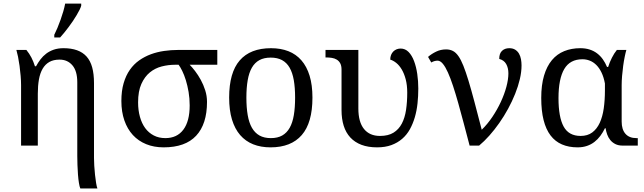

<svg xmlns="http://www.w3.org/2000/svg" viewBox="-20 -816 3609 1076"><path d="M98.1 -338.9Q98.1 -362.8 95.7 -391.1Q93.3 -419.4 89.6 -446.8Q85.9 -474.1 81.1 -497.8Q76.2 -521.5 71.8 -536.1H127.9Q144.5 -515.6 156 -493.4Q167.5 -471.2 175.8 -444.8H182.1Q192.9 -464.8 206.8 -483.2Q220.7 -501.5 239 -515.4Q257.3 -529.3 281.2 -537.6Q305.2 -545.9 335.9 -545.9Q379.4 -545.9 411.6 -534.4Q443.8 -522.9 465.1 -499.3Q486.3 -475.6 496.6 -438.5Q506.8 -401.4 506.8 -350.1V69.8Q506.8 88.4 508.3 113.5Q509.8 138.7 512.5 163.6Q515.1 188.5 518.6 209.5Q522 230.5 525.9 240.2H430.2Q425.8 231 422.4 209.7Q418.9 188.5 417 162.6Q415 136.7 414.1 108.9Q413.1 81.1 413.1 58.1V-355Q413.1 -418 385.7 -450Q358.4 -481.9 314 -481.9Q279.8 -481.9 256.6 -468.8Q233.4 -455.6 219 -430.9Q204.6 -406.2 198.2 -370.8Q191.9 -335.4 191.9 -291V0H98.1ZM284.2 -621.1Q292.5 -637.2 301.8 -659.4Q311 -681.6 319.6 -705.6Q328.1 -729.5 335 -753.2Q341.8 -776.9 345.2 -795.9H435.1V-784.2Q432.6 -774.4 425.8 -760.7Q418.9 -747.1 409.4 -731Q399.9 -714.8 388.2 -697.5Q376.5 -680.2 364 -663.6Q351.6 -647 339.4 -632.1Q327.1 -617.2 316.9 -606H284.2Z M1140.1 -245.1Q1140.1 -120.6 1079.3 -55.4Q1018.6 9.8 897 9.8Q842.8 9.8 799.1 -8.1Q755.4 -25.9 724.6 -59.3Q693.8 -92.8 677 -141.1Q660.2 -189.5 660.2 -250Q660.2 -306.6 672.9 -349.9Q685.5 -393.1 707.8 -424.8Q730 -456.5 760.3 -477.8Q790.5 -499 825.7 -512Q860.8 -524.9 899.9 -530.5Q939 -536.1 978 -536.1H1197.8V-453.1H1043Q1056.6 -439.5 1073.5 -417.5Q1090.3 -395.5 1105.2 -368.4Q1120.1 -341.3 1130.1 -309.8Q1140.1 -278.3 1140.1 -245.1ZM753.9 -242.2Q753.9 -198.2 764.2 -161.4Q774.4 -124.5 793.7 -98.1Q813 -71.8 841.6 -56.9Q870.1 -42 906.7 -42Q972.2 -42 1007.6 -89.4Q1043 -136.7 1043 -225.1Q1043 -264.6 1036.9 -300.5Q1030.8 -336.4 1021.5 -366.5Q1012.2 -396.5 1001.2 -418.7Q990.2 -440.9 981 -453.1H960.9Q923.3 -453.1 886.2 -443.6Q849.1 -434.1 819.8 -410.2Q790.5 -386.2 772.2 -345.5Q753.9 -304.7 753.9 -242.2Z M1731 -269Q1731 -127.9 1671.1 -59.1Q1611.3 9.8 1496.1 9.8Q1441.9 9.8 1398.9 -7.3Q1356 -24.4 1325.9 -59.1Q1295.9 -93.8 1280 -146.2Q1264.2 -198.7 1264.2 -269Q1264.2 -409.2 1323.5 -477.5Q1382.8 -545.9 1499 -545.9Q1553.2 -545.9 1596.2 -529.1Q1639.2 -512.2 1669.2 -477.8Q1699.2 -443.4 1715.1 -391.4Q1731 -339.4 1731 -269ZM1360.8 -269Q1360.8 -213.4 1368.2 -170.9Q1375.5 -128.4 1391.8 -99.9Q1408.2 -71.3 1434.3 -56.6Q1460.4 -42 1498 -42Q1535.6 -42 1561.5 -56.6Q1587.4 -71.3 1603.5 -99.9Q1619.6 -128.4 1626.7 -170.9Q1633.8 -213.4 1633.8 -269Q1633.8 -324.7 1626.5 -366.7Q1619.1 -408.7 1603 -436.8Q1586.9 -464.8 1560.8 -479Q1534.7 -493.2 1497.1 -493.2Q1459.5 -493.2 1433.6 -479Q1407.7 -464.8 1391.6 -436.8Q1375.5 -408.7 1368.2 -366.7Q1360.8 -324.7 1360.8 -269Z M2093.3 9.8Q2043 9.8 2005.6 -4.4Q1968.3 -18.6 1943.4 -45.4Q1918.5 -72.3 1906.2 -111.1Q1894 -149.9 1894 -199.2V-425.8Q1894 -447.8 1886.7 -461.2Q1879.4 -474.6 1867.2 -481.9Q1855 -489.3 1839.4 -491.7Q1823.7 -494.1 1807.1 -494.1H1804.2V-536.1H1988.3V-208Q1988.3 -132.3 2019.8 -93.3Q2051.3 -54.2 2109.4 -54.2Q2155.8 -54.2 2185.3 -72.5Q2214.8 -90.8 2231.9 -123.3Q2249 -155.8 2255.6 -200.2Q2262.2 -244.6 2262.2 -296.9Q2262.2 -338.9 2253.7 -371.3Q2245.1 -403.8 2231.4 -426.8Q2217.8 -449.7 2200.7 -463.4Q2183.6 -477.1 2167 -481.9Q2167 -496.6 2171.6 -508.1Q2176.3 -519.5 2184.3 -527.6Q2192.4 -535.6 2202.9 -539.8Q2213.4 -543.9 2225.1 -543.9Q2251 -543.9 2269.8 -524.7Q2288.6 -505.4 2300.5 -473.6Q2312.5 -441.9 2318.4 -401.6Q2324.2 -361.3 2324.2 -319.8Q2324.2 -277.3 2319.8 -236.3Q2315.4 -195.3 2304.7 -158.7Q2293.9 -122.1 2276.9 -91.3Q2259.8 -60.5 2233.9 -38.1Q2208 -15.6 2173.3 -2.9Q2138.7 9.8 2093.3 9.8Z M2902.8 -449.2Q2902.8 -413.1 2893.3 -372.6Q2883.8 -332 2866.9 -290Q2850.1 -248 2827.4 -206.3Q2804.7 -164.6 2778.1 -126.7Q2751.5 -88.9 2722.7 -56.4Q2693.8 -23.9 2665 0H2611.8Q2594.7 -64.5 2578.9 -124.8Q2563 -185.1 2548.1 -238Q2533.2 -291 2518.8 -334.7Q2504.4 -378.4 2490.2 -409.9Q2476.1 -441.4 2461.7 -458.7Q2447.3 -476.1 2432.1 -476.1Q2423.8 -476.1 2414.8 -473.6Q2405.8 -471.2 2397 -465.8L2378.9 -497.1Q2398.4 -514.2 2424.1 -526.6Q2449.7 -539.1 2480 -539.1Q2501.5 -539.1 2518.1 -530.5Q2534.7 -522 2549.1 -501.5Q2563.5 -481 2576.9 -447.3Q2590.3 -413.6 2605.5 -363.8Q2620.6 -314 2638.7 -245.8Q2656.7 -177.7 2679.7 -88.9Q2711.9 -120.1 2739.3 -160.9Q2766.6 -201.7 2786.6 -244.6Q2806.6 -287.6 2817.9 -329.6Q2829.1 -371.6 2829.1 -404.8Q2829.1 -435.5 2816.7 -457.3Q2804.2 -479 2777.8 -485.8Q2777.8 -516.6 2793.5 -531.2Q2809.1 -545.9 2834 -545.9Q2854 -545.9 2867.4 -537.4Q2880.9 -528.8 2888.7 -515.1Q2896.5 -501.5 2899.7 -484.1Q2902.8 -466.8 2902.8 -449.2Z M3470.2 0Q3445.3 0 3428.2 -8.8Q3411.1 -17.6 3399.9 -31.5Q3388.7 -45.4 3382.6 -62.7Q3376.5 -80.1 3374 -97.2H3370.1Q3358.9 -74.2 3344.5 -54.7Q3330.1 -35.2 3311.5 -20.8Q3293 -6.3 3269.5 1.7Q3246.1 9.8 3216.8 9.8Q3167.5 9.8 3129.4 -6.6Q3091.3 -22.9 3065.4 -56.9Q3039.6 -90.8 3026.4 -143.1Q3013.2 -195.3 3013.2 -267.1Q3013.2 -339.4 3028.8 -392.1Q3044.4 -444.8 3073 -479Q3101.6 -513.2 3142.1 -529.5Q3182.6 -545.9 3231.9 -545.9Q3261.2 -545.9 3284.7 -538.3Q3308.1 -530.8 3326.4 -516.8Q3344.7 -502.9 3358.4 -483.6Q3372.1 -464.4 3381.8 -440.9H3388.2Q3396.5 -467.3 3409.2 -492.4Q3421.9 -517.6 3437 -536.1H3490.2Q3485.8 -521.5 3481 -497.8Q3476.1 -474.1 3472.4 -446.8Q3468.8 -419.4 3466.3 -391.1Q3463.9 -362.8 3463.9 -338.9V-134.8Q3463.9 -90.3 3485.1 -66.2Q3506.3 -42 3545.9 -42H3554.2V0ZM3233.9 -54.2Q3272.9 -54.2 3299.1 -73.7Q3325.2 -93.3 3341.1 -127.7Q3356.9 -162.1 3363.5 -208.5Q3370.1 -254.9 3370.1 -309.1V-348.1Q3363.3 -384.3 3350.8 -409.9Q3338.4 -435.5 3321.8 -451.9Q3305.2 -468.3 3285.4 -476.1Q3265.6 -483.9 3244.1 -483.9Q3174.3 -483.9 3142.1 -429Q3109.9 -374 3109.9 -266.1Q3109.9 -159.7 3138.7 -106.9Q3167.5 -54.2 3233.9 -54.2Z"/></svg>

Font: Noto Serif
Style: Regular
Weight: 400
Designer: Monotype Design team
Foundry: Monotype Imaging Inc.
Version: Version 1.02